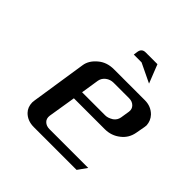

<svg xmlns="http://www.w3.org/2000/svg" viewBox="-124 -518 614 614"><g transform="rotate(45 183.0 -211.0)"><path d="M53.2 -52.2Q53.2 -53.2 54.2 -62L83 -250Q86.4 -274.4 109.9 -293.9Q131.3 -312 163.1 -312H303.2Q330.6 -312 349.1 -293.5Q362.8 -278.8 363.8 -258.8Q363.8 -256.8 362.8 -250L356.9 -217.8Q351.6 -190.4 330.1 -173.8Q307.6 -155.8 277.8 -155.8H138.2L123 -62Q121.1 -47.9 129.4 -39.6Q138.2 -30.8 152.8 -30.8H328.1L306.2 0H112.8Q84 0 66.4 -18.1Q53.7 -31.2 53.2 -52.2ZM143.1 -188H248Q259.8 -188 273.9 -196.8Q285.6 -205.1 288.1 -219.2L293 -250Q294.9 -263.2 286.1 -272Q277.3 -280.8 263.2 -280.8H192.9Q178.2 -280.8 166.5 -272Q155.3 -263.2 152.8 -250ZM174.8 -390.1 176.8 -404.8Q179.7 -421.9 196.8 -421.9H250L274.9 -358.9L210 -390.1Z"/></g></svg>

Font: Hhenum
Style: Italic
Weight: 400
Designer: T. Christopher White
Version: Version 1.0